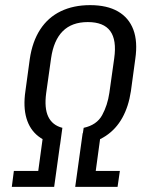

<svg xmlns="http://www.w3.org/2000/svg" viewBox="-20 -728 580 748"><path d="M214 -164Q163 -171 129.5 -197Q96 -223 83 -267.5Q70 -312 79 -373L96 -498Q106 -566 136.5 -613Q167 -660 216.5 -684Q266 -708 331 -708Q397 -708 439.5 -683.5Q482 -659 499.5 -612.5Q517 -566 507 -498L490 -373Q481 -313 456.5 -269Q432 -225 392 -198.5Q352 -172 296 -164L306 -230Q357 -241 378 -279.5Q399 -318 406 -366L425 -501Q435 -572 409.5 -607Q384 -642 322 -642Q260 -642 224.5 -606.5Q189 -571 179 -501L160 -366Q152 -307 168 -273.5Q184 -240 223 -230ZM34 -62H129L149 -209H220L191 0H26ZM302 -209H373L353 -62H447L438 0H273Z"/></svg>

Font: Pathway Extreme Condensed
Style: Italic
Weight: 400
Width: 3
Italic angle: -8°
Version: Version 1.001;gftools[0.9.26]